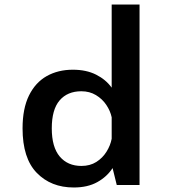

<svg xmlns="http://www.w3.org/2000/svg" viewBox="-20 -820 750 851"><path d="M307 11Q206 11 143 -53.8Q80 -118.5 80 -251Q80 -339 108.5 -396.8Q137 -454.5 187.2 -482.8Q237.5 -511 303 -511Q362.5 -511 405.8 -489.2Q449 -467.5 475 -431.5V-800H598.5V0H497.5L479 -75Q454 -36.5 411.2 -12.8Q368.5 11 307 11ZM209.5 -251Q209.5 -168 244.8 -126.2Q280 -84.5 341 -84.5Q379 -84.5 407 -102.2Q435 -120 452.2 -147.8Q469.5 -175.5 475 -205V-300Q469 -328.5 451.2 -355Q433.5 -381.5 405.2 -398.5Q377 -415.5 340.5 -415.5Q279 -415.5 244.2 -375Q209.5 -334.5 209.5 -251Z"/></svg>

Font: League Mono Medium
Style: Regular
Weight: 500
Width: 6
Designer: Tyler Finck
Foundry: The League of Moveable Type / Tyler Finck
Version: Version 2.300;RELEASE